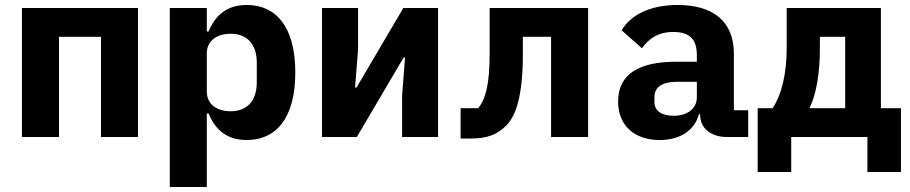

<svg xmlns="http://www.w3.org/2000/svg" viewBox="-20 -548 3641 768"><path d="M67.8 0H215.9V-400.9H383.9V0H532V-516H67.8Z M659.1 199.9H807.2V-94.1H814.3C840.2 -32 884.2 12.1 967 12.1C1081 12.1 1161.2 -71 1161.2 -258.2C1161.2 -445 1081 -528.1 967 -528.1C884.2 -528.1 840.2 -484 814.3 -421.9H807.2V-516H659.1ZM807.2 -182.2V-334.2C807.2 -388.1 851.2 -413 903.1 -413C969.1 -413 1007.1 -370 1007.1 -297.9V-218C1007.1 -146 969.1 -103 903.1 -103C851.2 -103 807.2 -127.8 807.2 -182.2Z M1268.1 0H1407.3L1594.5 -317.8H1600.1L1588.4 -165.8V0H1732.2V-516H1593.4L1406.2 -198.2H1400.2L1412.3 -350.1V-516H1268.1Z M1822.4 6H1863.3C1927.6 6 1967.3 -8.2 2005.3 -46.2C2043.3 -84.2 2071.4 -163 2071.4 -331V-400.9H2184.3V0H2332.4V-516H1938.6V-334.9C1938.6 -210.9 1922.6 -150.9 1892.4 -115.1H1822.4Z M2887.4 0H2972.7V-106.9H2915.5V-333.1C2915.5 -463.1 2831.7 -528.1 2690.7 -528.1C2575.6 -528.1 2500.7 -485.1 2466.6 -426.8L2547.6 -355.1C2575.6 -393.1 2611.5 -420.1 2673.7 -420.1C2741.5 -420.1 2767.4 -388.1 2767.4 -327.1V-301.1H2684.7C2533.7 -301.1 2452.4 -250 2452.4 -142C2452.4 -45.1 2518.5 12.1 2618.6 12.1C2697.4 12.1 2757.5 -24.1 2775.6 -90.9H2780.5V-89.1C2780.5 -32 2827.4 0 2887.4 0ZM2597.7 -139.9V-160.2C2597.7 -199.9 2629.6 -220.9 2688.6 -220.9H2767.4V-159.1C2767.4 -111.2 2726.6 -84.9 2674.7 -84.9C2627.5 -84.9 2597.7 -104 2597.7 -139.9Z M3010.7 139.9H3144.9V0H3449.6V139.9H3583.8V-115.1H3503.6V-516H3126.8V-358C3126.8 -247.9 3104.8 -166.9 3070.7 -115.1H3010.7ZM3217.7 -115.1C3243.6 -166.9 3259.6 -250 3259.6 -354V-400.9H3360.8V-115.1Z"/></svg>

Font: Margiela Mono Bold
Style: Regular
Weight: 700
Designer: Mike Abbink, Paul van der Laan, Pieter van Rosmalen
Foundry: Bold Monday
Version: Version 2.003 2021